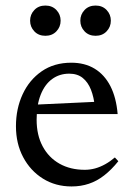

<svg xmlns="http://www.w3.org/2000/svg" viewBox="-20 -662 480 692"><path d="M237 -436Q285.5 -436 321 -414.5Q356.5 -393 377.8 -351.8Q399 -310.5 404 -251H98L99 -284.5L356 -296.5L322 -275.5Q318.5 -311.5 307.8 -338.8Q297 -366 278 -381.2Q259 -396.5 229.5 -396.5Q194.5 -396.5 168 -377.2Q141.5 -358 126.8 -321Q112 -284 112 -230.5Q112 -175 133.8 -134.5Q155.5 -94 194.5 -72Q233.5 -50 285.5 -50Q304.5 -50 322.8 -55Q341 -60 359 -70Q377 -80 394 -94.5L406.5 -81Q381.5 -50 355.5 -29.8Q329.5 -9.5 300.5 0.2Q271.5 10 238 10Q180 10 134.8 -18.2Q89.5 -46.5 63.5 -95.5Q37.5 -144.5 37.5 -207Q37.5 -270 61.5 -322Q85.5 -374 130.2 -405Q175 -436 237 -436ZM143.5 -533Q119 -533 103.8 -549Q88.5 -565 88.5 -587.5Q88.5 -610 103.8 -626Q119 -642 143.5 -642Q168 -642 183.2 -626Q198.5 -610 198.5 -587.5Q198.5 -565 183.2 -549Q168 -533 143.5 -533ZM324.5 -533Q300 -533 284.8 -549Q269.5 -565 269.5 -587.5Q269.5 -610 284.8 -626Q300 -642 324.5 -642Q349 -642 364.2 -626Q379.5 -610 379.5 -587.5Q379.5 -565 364.2 -549Q349 -533 324.5 -533Z"/></svg>

Font: Newsreader Text
Style: Regular
Weight: 400
Designer: Hugues Gentile
Foundry: Production Type
Version: Version 1.001